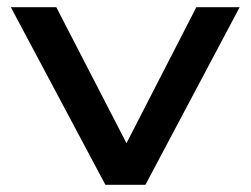

<svg xmlns="http://www.w3.org/2000/svg" viewBox="-20 -512 695 532"><path d="M272 0 10 -492H136L343 -91H318L524 -492H644L383 0Z"/></svg>

Font: Nunito Sans 10pt Expanded SemiBold
Style: Regular
Weight: 600
Width: 7
Designer: Vernon Adams
Foundry: Vernon Adams
Version: Version 3.101;gftools[0.9.27]